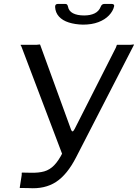

<svg xmlns="http://www.w3.org/2000/svg" viewBox="-20 -974 714 995"><path d="M82.2 -1.1 91.9 -63.1Q93.1 -70.3 92.5 -75Q92 -79.6 94.2 -79.6L139.5 -78.8Q180.7 -77.7 209.4 -85.9Q238.1 -94.2 260.7 -117.5Q283.4 -140.7 304.6 -182.9L580.4 -727Q583.3 -733.7 584.5 -738.3Q585.6 -743 587.9 -742H657.6Q665.1 -742.3 669.6 -743.3Q674.1 -744.3 674.4 -742L374.5 -159Q328.5 -69.1 270.5 -31.2Q212.5 6.6 128.9 0.8L98.8 0.3Q91.6 -0.3 86.9 0.4Q82.2 1.2 82.2 -1.1ZM309.1 -157.7 93.4 -726.5Q91.3 -733.4 88.4 -737.2Q85.5 -741 87.5 -742H171.4Q178.8 -742.3 183.3 -743.3Q187.9 -744.3 188.1 -742L348.7 -301Q352.2 -292.8 356.3 -293.2Q360.4 -293.5 365.8 -304.2L387.1 -296.2ZM409.7 -846.3Q368.9 -847.3 336.6 -857.5Q304.3 -867.7 285.7 -888.1Q267.1 -908.5 265.6 -937.9Q265.3 -945.4 268.8 -949.6Q272.4 -953.7 280.3 -953.7H316.4Q323.9 -954 327.2 -950.7Q330.6 -947.4 332.2 -940.2Q336.3 -916.7 358.2 -905.3Q380.2 -893.9 416.3 -893.9Q448.1 -893.9 470.4 -904.7Q492.7 -915.6 502 -939.3Q504.8 -946.8 509.7 -950.3Q514.5 -953.7 522.1 -953.7H557.9Q565.4 -953.7 569.2 -950.4Q573.1 -947.2 571.1 -940Q565.6 -916.3 544.8 -894.3Q524 -872.3 489.9 -859.3Q455.8 -846.3 409.7 -846.3Z"/></svg>

Font: Libre Franklin Thin
Style: Italic
Weight: 100
Italic angle: -8°
Designer: Pablo Impallari, Rodrigo Fuenzalida, Nhung Nguyen
Foundry: Impallari Type
Version: Version 3.000